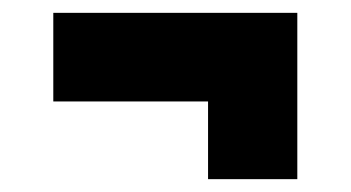

<svg xmlns="http://www.w3.org/2000/svg" viewBox="-20 -338 547 299"><path d="M304 -59V-180H63V-318H443V-59Z"/></svg>

Font: Saira Semi Condensed Black
Style: Regular
Weight: 900
Width: 4
Designer: Hector Gatti with collaboration of the Omnibus-Type team
Foundry: Omnibus-Type
Version: Version 1.001; ttfautohint (v1.8)